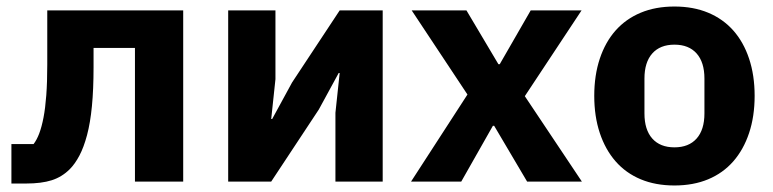

<svg xmlns="http://www.w3.org/2000/svg" viewBox="-20 -557 2371 589"><path d="M15 -115H83Q93 -128 100.5 -148Q108 -168 113.5 -196.5Q119 -225 122 -265Q125 -305 125 -359V-525H542V0H394V-410H267V-351Q267 -283 262 -231.5Q257 -180 247 -142.5Q237 -105 223.5 -79.5Q210 -54 194 -38Q170 -14 138.5 -4Q107 6 60 6H15Z M680 -525H825V-314L812 -192H815L876 -304L1022 -525H1154V0H1009V-211L1022 -333H1019L958 -221L812 0H680Z M1241 0 1414 -267 1243 -525H1411L1509 -360H1513L1608 -525H1764L1590 -262L1765 0H1597L1496 -171H1492L1395 0Z M2049 12Q1991 12 1945.5 -7Q1900 -26 1868.5 -62Q1837 -98 1820 -149Q1803 -200 1803 -263Q1803 -326 1820 -377Q1837 -428 1868.5 -463.5Q1900 -499 1945.5 -518Q1991 -537 2049 -537Q2107 -537 2152.5 -518Q2198 -499 2229.5 -463.5Q2261 -428 2278 -377Q2295 -326 2295 -263Q2295 -200 2278 -149Q2261 -98 2229.5 -62Q2198 -26 2152.5 -7Q2107 12 2049 12ZM2049 -105Q2093 -105 2117 -132Q2141 -159 2141 -209V-316Q2141 -366 2117 -393Q2093 -420 2049 -420Q2005 -420 1981 -393Q1957 -366 1957 -316V-209Q1957 -159 1981 -132Q2005 -105 2049 -105Z"/></svg>

Font: IBMPlexSans-Bold
Style: Bold
Weight: 700
Designer: Mike Abbink, Paul van der Laan, Pieter van Rosmalen
Foundry: Bold Monday
Version: Version 3.1